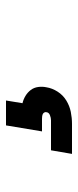

<svg xmlns="http://www.w3.org/2000/svg" viewBox="170 -210 260 640"><g transform="rotate(-90 300.0 110.0)"><path d="M107 220 119 150H219Q227 150 236 146.5Q245 143 246 135Q246 135 246 135Q246 135 246 135Q247 131 245 127.5Q243 124 239.5 122.5Q236 121 232 120.5Q228 120 224 120H182L202 0H285L276 55Q289 58 300.5 65Q312 72 320 82.5Q328 93 330 107Q332 121 329 135Q326 154 314.5 172Q303 190 285 201Q267 212 247 216Q227 220 207 220Z"/></g></svg>

Font: Iosevka Curly Extended Oblique
Style: Bold
Weight: 700
Width: 7
Italic angle: -9°
Monospace: yes
Designer: Belleve Invis
Foundry: Belleve Invis
Version: Version 11.1.0; ttfautohint (v1.8.3)